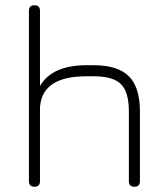

<svg xmlns="http://www.w3.org/2000/svg" viewBox="-20 -710 633 730"><path d="M132 -21Q132 0 111 0Q90 0 90 -21V-669Q90 -690 111 -690Q132 -690 132 -669V-383Q178 -462 309 -462H337Q428 -462 470 -420Q512 -378 512 -287V-21Q512 0 491 0Q470 0 470 -21V-287Q470 -360 440 -390Q410 -420 337 -420H309Q146 -420 133 -311Q133 -307 132 -305Z"/></svg>

Font: Jura Light
Style: Regular
Weight: 300
Designer: Daniel Johnson, Alexei Vanyashin
Foundry: Daniel Johnson
Version: Version 5.103